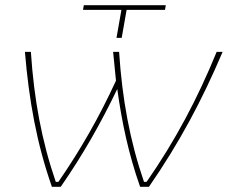

<svg xmlns="http://www.w3.org/2000/svg" viewBox="-20 -720 878 740"><path d="M520 0H554C671 -169 758 -332 838 -520H815C741 -339 656 -179 545 -19H535C480 -179 451 -339 439 -520H416L427 -409C364 -272 292 -145 205 -19H195C140 -179 111 -339 99 -520H76C92 -332 121 -169 180 0H214C300 -124 369 -246 432 -377C450 -246 476 -125 520 0ZM429 -574H449L468 -682H616L619 -700H303L300 -682H448Z"/></svg>

Font: Fixel Display Thin
Style: Italic
Weight: 100
Italic angle: -10°
Designer: AlfaBravo + MacPaw
Foundry: Kyrylo Tkachov, Marchela Mozhyna, Serhii Makarenko, Maria Weinstein, Zakhar Kryvoshyya
Version: Version 1.210;Glyphs 3.2 (3217)